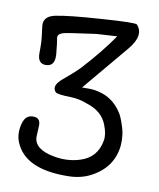

<svg xmlns="http://www.w3.org/2000/svg" viewBox="-77 -694 652 789"><g transform="rotate(10 249.0 -300.0)"><path d="M84 -183Q109 -180 107 -148Q106 -127 105 -106Q104 -53 188 -37Q245 -26 297 -42Q367 -63 380 -136Q385 -163 370 -201Q350 -254 286 -274Q251 -288 215 -289Q158 -290 151 -298Q129 -322 170.5 -356Q212 -390 237 -416Q308 -493 360 -568Q275 -563 275 -563Q149 -546 138 -542Q114 -534 118 -517Q121 -503 126 -450Q129 -402 92 -401Q57 -400 57 -444Q58 -491 54 -518Q51 -538 49 -558Q46 -597 94 -607Q146 -618 282 -627Q425 -637 431 -630Q467 -591 415 -528Q271 -357 254 -336Q264 -336 286.5 -336Q309 -336 338 -327Q390 -310 422 -259Q431 -245 441 -214Q456 -173 452 -127Q442 -35 354 11Q312 33 257 33Q80 35 38 -69Q24 -103 35 -145.5Q46 -188 84 -183Z"/></g></svg>

Font: Scratch Savers
Style: Book
Weight: 400
Designer: Pablo Impallari, Rodrigo Fuenzalida, Brenda Gallo
Foundry: Pablo Impallari, Rodrigo Fuenzalida, Brenda Gallo
Version: Version 4.0b1